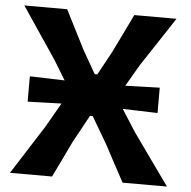

<svg xmlns="http://www.w3.org/2000/svg" viewBox="-51 -764 812 815"><g transform="rotate(5 354.5 -356.5)"><path d="M21 0Q52.5 -49.5 85.2 -100.5Q118 -151.5 153 -207L213.5 -312Q179 -311 143.5 -309.8Q108 -308.5 69.5 -307.5V-415.5Q109.5 -414.5 146 -413.2Q182.5 -412 218 -411L165.5 -497Q131.5 -547.5 96.2 -599.8Q61 -652 20 -713H202.5Q225 -668.5 246.5 -626.2Q268 -584 287 -546.5L343 -448.5H354L408 -547.5Q426.5 -585 447 -627.2Q467.5 -669.5 488.5 -713H668.5Q630.5 -655 595.5 -602Q560.5 -549 531 -504.5L476.5 -411Q512 -412 548 -413.2Q584 -414.5 623 -415.5V-307.5Q583 -308.5 546.5 -309.8Q510 -311 474.5 -312L533.5 -219.5Q575 -161.5 612.2 -109Q649.5 -56.5 690 0H501Q478.5 -41 458 -79.5Q437.5 -118 418.5 -154L350 -270.5H338.5L274.5 -153.5Q257 -117.5 239 -79.5Q221 -41.5 200.5 0Z"/></g></svg>

Font: Commissioner Loud SemiBold
Style: Regular
Weight: 600
Designer: Kostas Bartsokas
Foundry: Kostas Bartsokas
Version: Version 1.000; ttfautohint (v1.8.3)